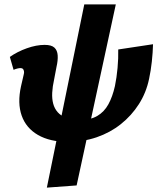

<svg xmlns="http://www.w3.org/2000/svg" viewBox="-20 -641 721 877"><path d="M291 7Q208 7 153.5 -24.5Q99 -56 79 -113Q59 -170 76 -247L88 -299Q91 -309 89.5 -316Q88 -323 84.5 -326.5Q81 -330 73 -330Q68 -330 59.5 -328Q51 -326 42 -322L25 -381Q59 -405 102.5 -420.5Q146 -436 184 -436Q215 -436 228.5 -423.5Q242 -411 243.5 -388Q245 -365 238 -335L227 -277Q220 -246 218.5 -218Q217 -190 223 -167.5Q229 -145 243.5 -128.5Q258 -112 283 -102.5Q308 -93 345 -93Q393 -93 424.5 -111.5Q456 -130 475 -164.5Q494 -199 505 -248Q513 -287 517 -331Q521 -375 520 -415L679 -439Q678 -401 673.5 -359.5Q669 -318 661 -281Q648 -218 614.5 -165.5Q581 -113 532 -74Q483 -35 421.5 -14Q360 7 291 7ZM194 216 365 -621H509L330 206Z"/></svg>

Font: Ysabeau Infant Black
Style: Italic
Weight: 900
Italic angle: -12°
Designer: Christian Thalmann (Catharsis Fonts)
Version: Version 2.001;gftools[0.9.30]; featfreeze: ss01,ss02,lnum